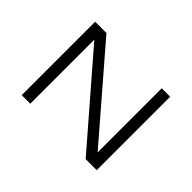

<svg xmlns="http://www.w3.org/2000/svg" viewBox="-122 -997 1294 1294"><g transform="rotate(45 525.0 -350.0)"><path d="M801.5 -700H882V0H776.5L248.5 -610.5V0H167V-700H274.5L801.5 -89Z"/></g></svg>

Font: League Mono Extended Light
Style: Regular
Weight: 300
Width: 9
Designer: Tyler Finck
Foundry: The League of Moveable Type / Tyler Finck
Version: Version 2.210